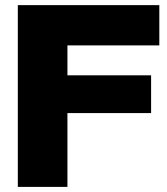

<svg xmlns="http://www.w3.org/2000/svg" viewBox="-20 -732 654 752"><path d="M244.1 0H49.8V-711.9H604V-554.2H244.1V-437H571.8V-289.1H244.1Z"/></svg>

Font: Creato Display Black
Style: Regular
Weight: 900
Version: Version 1.000